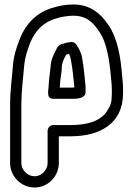

<svg xmlns="http://www.w3.org/2000/svg" viewBox="-20 -595 593 855"><path d="M361 -184V-209V-211C357 -253 353 -296 346 -335C342 -360 331 -381 319 -398C312 -407 302 -410 291 -407C276 -406 265 -401 264 -401C239 -397 234 -381 234 -381C232 -379 231 -376 230 -374C220 -355 206 -329 205 -294C203 -275 200 -255 198 -234L196 -204C194 -183 188 -155 219 -155H306C330 -155 361 -160 361 -184ZM287 -355C291 -348 294 -338 296 -327C303 -290 307 -251 311 -208V-206C310 -206 307 -205 304 -205H246L248 -230C249 -249 255 -272 255 -292C255 -312 263 -330 273 -349C276 -353 281 -353 287 -355ZM134 190C103 190 75 162 75 131V-126C75 -189 83 -246 88 -305C92 -346 103 -373 115 -406C137 -459 175 -498 231 -513L252 -519C270 -522 288 -525 307 -525C373 -525 404 -485 433 -436C461 -382 470 -305 477 -220C478 -211 478 -197 478 -180C478 -139 473 -125 457 -101C431 -59 375 -38 294 -38H217C202 -38 192 -24 192 -13V131C192 162 165 190 134 190ZM528 -180C528 -198 528 -212 527 -224C520 -310 512 -394 477 -460V-461C446 -513 400 -575 307 -575C283 -575 258 -572 239 -567L217 -561C144 -541 95 -489 69 -424C56 -390 43 -356 38 -309C34 -251 25 -194 25 -126V131C25 190 74 240 134 240C194 240 242 190 242 131V12H294C422 12 528 -42 528 -180Z"/></svg>

Font: Blanket
Style: BlkOutline
Weight: 900
Foundry: Cannot Into Space Fonts
Version: Version 0.9